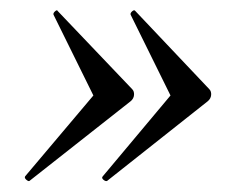

<svg xmlns="http://www.w3.org/2000/svg" viewBox="-20 -382 466 366"><path d="M184 -37Q181 -36 177 -39.5Q173 -43 176 -46L305 -200L229 -354Q228 -357 232 -360.5Q236 -364 238 -361L379 -212Q383 -208 382.5 -201Q382 -194 376 -189ZM36 -37Q34 -36 30 -39.5Q26 -43 28 -46L158 -200L82 -354Q81 -357 85 -360.5Q89 -364 90 -361L232 -212Q236 -208 235.5 -201Q235 -194 229 -189Z"/></svg>

Font: Cormorant Garamond Light Medium
Style: Italic
Weight: 500
Italic angle: -10°
Version: Version 4.001